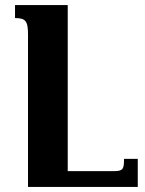

<svg xmlns="http://www.w3.org/2000/svg" viewBox="-20 -734 570 754"><path d="M521 -110H467C467 -71 464 -62 428 -62H246V-714H39V-663C80 -663 90 -652 90 -599V0H521Z"/></svg>

Font: Noto Serif Armenian Condensed Extra
Style: Regular
Weight: 800
Width: 3
Designer: Monotype Design Team
Foundry: Monotype Imaging Inc.
Version: Version 1.901